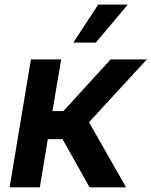

<svg xmlns="http://www.w3.org/2000/svg" viewBox="-20 -799 646 819"><path d="M21 0 111.9 -545.5H240.8L203.8 -325.3H250.7L451.7 -545.5H606.2L359.7 -277.7L517.8 0H361.9L246.8 -205.6H183.9L149.9 0ZM292.6 -617.2 399.1 -779.5H525.2L388.8 -617.2Z"/></svg>

Font: Inter UI Semi Bold
Style: Italic
Weight: 600
Italic angle: -9.39999°
Designer: Rasmus Andersson
Foundry: rsms
Version: 3.2;8d6f07862